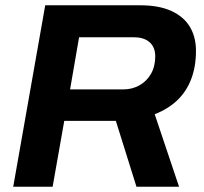

<svg xmlns="http://www.w3.org/2000/svg" viewBox="-20 -706 770 726"><path d="M30 0 151 -686H510Q581 -686 628 -664.5Q675 -643 698 -604.5Q721 -566 721 -514Q721 -454 703 -407Q685 -360 650.5 -327Q616 -294 565 -274L657 0H496L418 -249H223L179 0ZM245 -368H447Q480 -368 507.5 -383.5Q535 -399 551 -427Q567 -455 567 -493Q567 -527 546 -546Q525 -565 486 -565H279Z"/></svg>

Font: Archivo SemiBold
Style: Bold Italic
Weight: 700
Italic angle: -10°
Version: Version 2.001